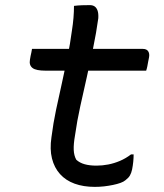

<svg xmlns="http://www.w3.org/2000/svg" viewBox="-20 -723 640 750"><path d="M105 -532H538Q553 -532 559 -522.5Q565 -513 562 -498Q560 -489 558.5 -480.5Q557 -472 555.5 -464Q554 -456 551 -447H157Q140 -447 127 -449.5Q114 -452 107 -457.5Q100 -463 97.5 -471Q95 -479 97 -490Q98 -498 99.5 -504.5Q101 -511 102.5 -518Q104 -525 105 -532ZM502 -120Q502 -106 500.5 -91Q499 -76 496 -61Q493 -47 487.5 -37.5Q482 -28 470 -19Q463 -13 450.5 -8.5Q438 -4 421 -0.5Q404 3 386.5 5Q369 7 350 7Q306 7 271.5 -5.5Q237 -18 214.5 -43Q192 -68 183 -104Q174 -140 181 -187Q188 -242 199 -294Q210 -346 221.5 -397Q233 -448 243.5 -499.5Q254 -551 261 -604Q265 -629 267 -653Q269 -677 269 -700Q285 -702 300 -702.5Q315 -703 331 -703Q342 -703 349.5 -698Q357 -693 361 -682Q365 -671 364 -652Q356 -594 344 -536.5Q332 -479 319 -421.5Q306 -364 293.5 -307.5Q281 -251 273 -194Q267 -160 268 -137.5Q269 -115 278 -99Q291 -87 310.5 -81.5Q330 -76 357 -76Q380 -76 403 -80.5Q426 -85 448.5 -94.5Q471 -104 492 -120Z"/></svg>

Font: Rec Mono Semicasual
Style: Italic
Weight: 400
Italic angle: -10°
Version: Version 1.085; ttfautohint (v1.8.4.7-5d5b)